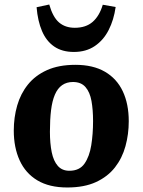

<svg xmlns="http://www.w3.org/2000/svg" viewBox="-20 -815 631 850"><path d="M278 15Q198 15 145.5 -16.5Q93 -48 67 -105Q41 -162 41 -237Q41 -295 56 -347.5Q71 -400 103.5 -440.5Q136 -481 188 -504.5Q240 -528 314 -528Q392 -528 444.5 -497.5Q497 -467 523.5 -411Q550 -355 550 -278Q550 -221 535.5 -168Q521 -115 489 -74Q457 -33 405 -9Q353 15 278 15ZM287 -59Q332 -59 354 -90.5Q376 -122 384 -172Q392 -222 392 -279Q392 -329 385 -368Q378 -407 358.5 -429.5Q339 -452 303 -452Q275 -452 255 -438Q235 -424 223 -396Q211 -368 206 -327Q201 -286 201 -232Q201 -180 209 -141Q217 -102 236 -80.5Q255 -59 287 -59ZM307 -585Q255 -585 220 -609Q185 -633 166 -677.5Q147 -722 142 -783L198 -795Q214 -739 241.5 -715.5Q269 -692 311 -692Q360 -692 390 -718Q420 -744 435 -794L492 -784Q484 -727 461 -682Q438 -637 399.5 -611Q361 -585 307 -585Z"/></svg>

Font: Literata
Style: Bold Italic
Weight: 700
Italic angle: -2°
Designer: Latin by Veronika Burian and Jose Scaglione. Greek by Irene Vlachou. Cyrillic by Vera Evstafieva
Foundry: TypeTogether
Version: Version 3.103;gftools[0.9.29]